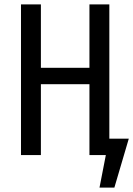

<svg xmlns="http://www.w3.org/2000/svg" viewBox="-20 -709 609 878"><path d="M569 -75 503 149H435L464 0H389V-324H167V0H76V-689H167V-399H389V-689H480V-75Z"/></svg>

Font: Fira Sans Compressed
Style: Regular
Weight: 400
Width: 1
Designer: bBox Type GmbH & Carrois Corporate GbR & Edenspiekermann AG
Foundry: bBox Type GmbH & Carrois Corporate GbR & Edenspiekermann AG
Version: Version 4.301